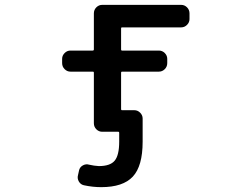

<svg xmlns="http://www.w3.org/2000/svg" viewBox="-20 -565 1040 792"><path d="M270.5 -269.5Q256.8 -269.5 246.6 -279.8Q236.3 -290 236.3 -304.7V-322.3Q236.3 -335.9 246.6 -346.2Q256.8 -356.4 270.5 -356.4H362.3Q367.2 -356.4 367.2 -361.3V-509.8Q367.2 -524.4 377.4 -534.7Q387.7 -544.9 401.4 -544.9H727.5Q741.2 -544.9 751.5 -534.7Q761.7 -524.4 761.7 -509.8V-486.3Q761.7 -472.7 751.5 -462.4Q741.2 -452.1 727.5 -452.1H483.4Q479.5 -452.1 479.5 -447.3V-361.3Q479.5 -356.4 483.4 -356.4H635.7Q649.4 -356.4 659.7 -346.2Q669.9 -335.9 669.9 -322.3V-304.7Q669.9 -290 659.7 -279.8Q649.4 -269.5 635.7 -269.5H483.4Q479.5 -269.5 479.5 -265.6V-115.2Q479.5 -110.4 483.4 -110.4H534.2Q547.9 -110.4 558.1 -100.1Q568.4 -89.8 568.4 -76.2V19.5Q568.4 120.1 527.8 163.6Q487.3 207 397.5 207Q362.3 207 326.2 199.2Q312.5 196.3 305.2 183.6Q297.9 170.9 301.8 157.2L306.6 135.7Q310.5 123 322.8 116.7Q335 110.4 347.7 114.3Q368.2 119.1 387.7 120.1Q434.6 120.1 453.1 97.7Q471.7 75.2 471.7 19.5V-16.6Q471.7 -21.5 467.8 -21.5H435.5H401.4Q387.7 -21.5 377.4 -31.7Q367.2 -42 367.2 -56.6V-265.6Q367.2 -269.5 362.3 -269.5Z"/></svg>

Font: Gen Jyuu Gothic L Monospace Medium
Style: Regular
Weight: 500
Designer: [Source Han Sans]
Ryoko NISHIZUKA  (kana & ideographs); Paul D. Hunt (Latin, Greek & Cyrillic); Wenlong ZHANG  (bopomofo
Version: Version 1.002.20150607